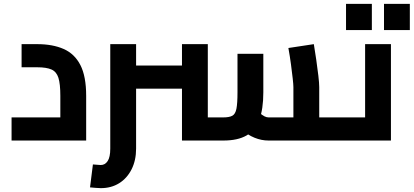

<svg xmlns="http://www.w3.org/2000/svg" viewBox="-20 -729 2146 996"><path d="M40 0V-120H407L293 -20V-232Q293 -294 283 -325.5Q273 -357 247 -368.5Q221 -380 173 -380H92V-500H173Q253 -500 310 -475Q367 -450 397 -391.5Q427 -333 427 -232V0Z M1636 0V-120H1755V0ZM1755 0V-120Q1767 -120 1771 -104Q1775 -88 1775 -60Q1775 -32 1771 -16Q1767 0 1755 0ZM1373 0Q1336 0 1300.5 -14.5Q1265 -29 1233 -57L1322 -147Q1341 -131 1352 -125.5Q1363 -120 1373 -120H1526L1502 -91V-277Q1502 -290 1498.5 -321.5Q1495 -353 1489.5 -394.5Q1484 -436 1476 -480L1608 -500Q1614 -464 1620.5 -419.5Q1627 -375 1631.5 -336Q1636 -297 1636 -277V0ZM686 -269V-389H924V-269ZM924 0V-500H1058V0ZM1058 0V-120H1139Q1169 -120 1185 -128.5Q1201 -137 1206.5 -165Q1212 -193 1212 -250V-450H1346V-250Q1346 -163 1325 -107.5Q1304 -52 1258.5 -26Q1213 0 1139 0ZM503 247Q490 247 475.5 245.5Q461 244 447 243L462 124Q478 125 487.5 126Q497 127 503 127Q525 127 538.5 106.5Q552 86 552 42V-500H686V42Q686 103 662.5 149.5Q639 196 598 221.5Q557 247 503 247Z M1755 0V-120H1938L1874 -70V-500H2008V0ZM1755 0Q1743 0 1739 -16Q1735 -32 1735 -60Q1735 -88 1739 -104Q1743 -120 1755 -120ZM1775 -573V-709H1909V-573ZM1972 -573V-709H2106V-573Z"/></svg>

Font: Titillium Web
Style: Bold
Weight: 700
Designer: Mohamed Gaber, Accademia di Belle Arti di Urbino
Foundry: Kief Type Foundry, Accademia di Belle Arti di Urbino
Version: Version 3.000